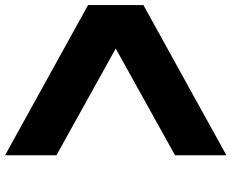

<svg xmlns="http://www.w3.org/2000/svg" viewBox="-98 -817 915 759"><g transform="rotate(90 359.5 -437.5)"><path d="M593.8 0 0 -328.1V-546.9L593.8 -875V-671.9L171.9 -437.5L593.8 -203.1Z"/></g></svg>

Font: CraftyPE
Style: Regular
Weight: 400
Designer: Erek Butcher
Foundry: Haunted Coop
Version: Version 0.018;April 4, 2024;FontCreator 15.0.0.2962 64-bit